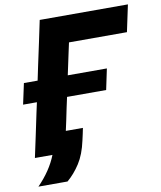

<svg xmlns="http://www.w3.org/2000/svg" viewBox="-93 -787 848 1013"><g transform="rotate(-10 331.0 -280.5)"><path d="M30 152Q101 79.5 132 0H38Q50.5 -57.5 61.8 -111Q73 -164.5 87.5 -233L99.5 -288H25.5L49.5 -399.5H123L138.5 -473.5Q153.5 -542.5 165.2 -597.8Q177 -653 189.5 -713H662L631.5 -569.5H321Q315 -541.5 308.5 -511.8Q302 -482 295 -448.5L284.5 -399.5H494L470.5 -288H261L249 -233Q242 -199 235.8 -169.2Q229.5 -139.5 223.5 -112.5H315Q312.5 -98.5 308.5 -80.8Q304.5 -63 301 -47.5Q285.5 25 255 72.2Q224.5 119.5 186 152Z"/></g></svg>

Font: Commissioner
Style: Bold Italic
Weight: 700
Italic angle: -12°
Designer: Kostas Bartsokas
Foundry: Kostas Bartsokas
Version: Version 1.000; ttfautohint (v1.8.3)